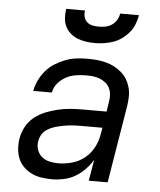

<svg xmlns="http://www.w3.org/2000/svg" viewBox="-54 -796 707 851"><g transform="rotate(5 300.0 -371.0)"><path d="M209 8Q185 8 162 4.5Q139 1 119 -8.5Q99 -18 83 -33.5Q67 -49 58.5 -69Q50 -89 48 -112.5Q46 -136 50 -159Q54 -186 68 -212Q82 -238 105 -256Q128 -274 154.5 -284.5Q181 -295 208.5 -301.5Q236 -308 263 -310Q290 -312 317 -312H424L431 -358Q434 -373 432.5 -389Q431 -405 424.5 -418Q418 -431 406 -440.5Q394 -450 380 -455.5Q366 -461 350.5 -462.5Q335 -464 319 -464Q297 -464 274.5 -460.5Q252 -457 231 -446Q210 -435 194.5 -416.5Q179 -398 175 -375H92Q97 -400 108 -423Q119 -446 136 -466Q153 -486 175.5 -500Q198 -514 222 -523Q246 -532 270.5 -535Q295 -538 319 -538Q340 -538 361 -536Q382 -534 401.5 -529Q421 -524 438.5 -515Q456 -506 471 -493Q486 -480 496 -463.5Q506 -447 511.5 -427.5Q517 -408 516.5 -387Q516 -366 513 -346L456 0H372L388 -94Q374 -71 354 -50.5Q334 -30 310.5 -16.5Q287 -3 260.5 2.5Q234 8 209 8ZM230 -65Q260 -65 291 -73.5Q322 -82 347 -102Q372 -122 387 -150.5Q402 -179 407 -210L412 -239H317Q303 -239 290 -238.5Q277 -238 264 -236.5Q251 -235 237.5 -232.5Q224 -230 211 -226.5Q198 -223 185 -217.5Q172 -212 161 -203.5Q150 -195 143 -182.5Q136 -170 134 -157Q130 -137 136 -118Q142 -99 156.5 -86.5Q171 -74 190.5 -69.5Q210 -65 230 -65ZM345 -610Q325 -610 305 -613Q285 -616 267.5 -623Q250 -630 235.5 -643Q221 -656 213 -673Q205 -690 204 -710Q203 -730 206 -750H290Q287 -736 290.5 -722Q294 -708 304 -699Q314 -690 328 -687Q342 -684 357 -684Q372 -684 387 -687Q402 -690 415 -699Q428 -708 436 -721.5Q444 -735 446 -750H530Q526 -729 518.5 -709.5Q511 -690 497 -673Q483 -656 465 -643Q447 -630 426.5 -623Q406 -616 385.5 -613Q365 -610 345 -610Z"/></g></svg>

Font: Iosevka Curly Extended Oblique
Style: Regular
Weight: 400
Width: 7
Italic angle: -9°
Monospace: yes
Designer: Belleve Invis
Foundry: Belleve Invis
Version: Version 11.1.0; ttfautohint (v1.8.3)